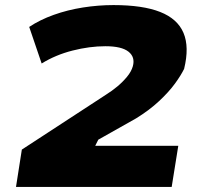

<svg xmlns="http://www.w3.org/2000/svg" viewBox="-20 -736 788 756"><path d="M43 0 66 -147 397 -363Q421 -378 442 -395.5Q463 -413 480 -433.5Q497 -454 503 -475Q513 -511 486 -532.5Q459 -554 395 -554Q333 -554 266 -537Q199 -520 144 -486L95 -630Q137 -658 191.5 -677.5Q246 -697 306.5 -706.5Q367 -716 427 -716Q542 -716 610.5 -689Q679 -662 702.5 -606.5Q726 -551 705 -465Q693 -440 669 -407Q645 -374 606.5 -338Q568 -302 516 -270L367 -186L355 -162H682L656 0Z"/></svg>

Font: Nunito Sans 7pt Expanded Black
Style: Italic
Weight: 900
Width: 7
Italic angle: -9°
Designer: Vernon Adams
Foundry: Vernon Adams
Version: Version 3.101;gftools[0.9.27]